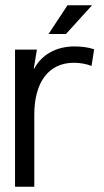

<svg xmlns="http://www.w3.org/2000/svg" viewBox="-20 -708 396 728"><path d="M110 0V-273C110 -397 165 -470 260 -470C282 -470 307 -466 327 -458L337 -521C318 -528 290 -532 262 -532C194 -532 138 -501 110 -448H108L120 -520H37V0ZM164 -579H230L329 -688H236Z"/></svg>

Font: Non Bureau Light
Style: Regular
Weight: 300
Designer: Jona Saucedo
Foundry: Non Foundry
Version: Version 1.000;FEAKit 1.0